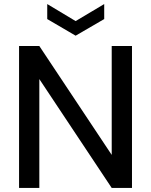

<svg xmlns="http://www.w3.org/2000/svg" viewBox="-20 -927 745 947"><path d="M74 0V-700H174L531 -163V-700H631V0H531L174 -537V0ZM353 -751 213 -833V-907L353 -823L494 -907V-833Z"/></svg>

Font: DM Sans 12pt Medium
Style: Regular
Weight: 500
Version: Version 4.004;gftools[0.9.30]